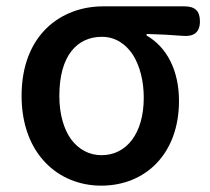

<svg xmlns="http://www.w3.org/2000/svg" viewBox="-20 -571 663 605"><path d="M533 -551H457H305C172 -551 48 -461 48 -269C48 -87 163 14 299 14C438 14 544 -86 544 -253C544 -350 505 -423 442 -459V-464C483 -463 518 -461 556 -458C591 -455 610 -469 610 -504C610 -537 594 -551 561 -551ZM204 -132C181 -164 167 -211 167 -269C167 -397 224 -455 301 -455C343 -455 376 -433 399 -398C421 -363 433 -315 433 -263C433 -151 379 -82 300 -82C261 -82 228 -100 204 -132Z"/></svg>

Font: GenSenRounded2 TW M
Style: Regular
Weight: 500
Version: Version 2.100;PS 2.1;hotconv 16.6.51;makeotf.lib2.5.65220 DE